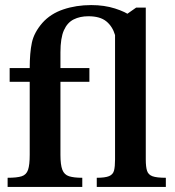

<svg xmlns="http://www.w3.org/2000/svg" viewBox="-20 -736 689 756"><path d="M304 0H10V-36Q47 -36 65.5 -42Q84 -48 90.5 -67.5Q97 -87 97 -126V-414H18V-468H97Q97 -528 105.5 -568Q114 -608 147 -646Q179 -682 229.5 -699Q280 -716 339 -716Q391 -716 433 -702.5Q475 -689 495 -673V-598H433Q423 -632 398.5 -652Q374 -672 328 -672Q295 -672 270 -659.5Q245 -647 231.5 -616.5Q218 -586 218 -530V-468H332V-414H218V-126Q218 -87 225.5 -67.5Q233 -48 252 -42Q271 -36 304 -36ZM633 0H361V-36Q394 -36 409.5 -42.5Q425 -49 429 -64.5Q433 -80 433 -108V-680H479L516 -706H554V-108Q554 -79 559 -63.5Q564 -48 580.5 -42Q597 -36 633 -36Z"/></svg>

Font: STIX Two Text SemiBold
Style: Regular
Weight: 600
Designer: Ross Mills, John Hudson & Paul Hanslow, Tiro Typeworks Ltd; with prior portions MicroPress Inc., and Coen Hoffman.
Foundry: Tiro Typeworks Ltd
Version: Version 2.13 b171